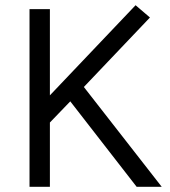

<svg xmlns="http://www.w3.org/2000/svg" viewBox="-20 -715 649 735"><path d="M503 0 249 -327 171 -246V0H93V-680H171V-350L499 -695L554 -648L301 -382L599 0Z"/></svg>

Font: Catamaran Thin
Style: Regular
Weight: 400
Version: Version 2.000